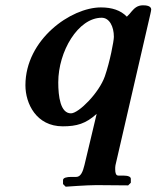

<svg xmlns="http://www.w3.org/2000/svg" viewBox="-20 -471 612 725"><path d="M299 152C293 177 285 197 268 197H249C233 197 218 200 218 209V224L228 234C228 234 309 228 344 228C382 228 464 229 464 229L474 219V204C474 197 465 192 446 192H427C418 192 415 183 415 168C415 163 415 158 416 153L548 -419C549 -425 551 -431 551 -435C551 -449 532 -451 520 -451C498 -451 487 -439 478 -429C472 -421 466 -415 459 -408C436 -432 403 -443 361 -443C248 -443 76 -322 76 -149C76 -80 117 6 217 6C270 6 304 -4 345 -41ZM410 -332C410 -316 395 -238 376 -183C354 -120 277 -43 248 -43C208 -43 200 -107 200 -160C200 -277 275 -404 364 -404C393 -404 410 -371 410 -332Z"/></svg>

Font: Linux Libertine O
Style: Bold Italic
Weight: 700
Italic angle: -11.5°
Designer: Philipp H. Poll
Foundry: Philipp H. Poll
Version: Version 4.1.0